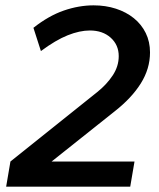

<svg xmlns="http://www.w3.org/2000/svg" viewBox="-20 -698 594 718"><path d="M3 0 19 -94 344 -354Q379 -382 401.5 -416Q424 -450 424 -488Q424 -530 394 -557Q364 -584 316 -584Q278 -584 233 -566Q188 -548 133 -507L105 -594Q162 -639 218.5 -658.5Q275 -678 330 -678Q375 -678 413.5 -665.5Q452 -653 480.5 -630Q509 -607 525 -574.5Q541 -542 541 -502Q541 -441 506.5 -386Q472 -331 408 -281L173 -94H483L467 0Z"/></svg>

Font: Celebes SemiBold
Style: Italic
Weight: 600
Italic angle: -10°
Designer: Anugrah Pasau
Foundry: Lafontype
Version: Version 1.000; ttfautohint (v1.8.4)